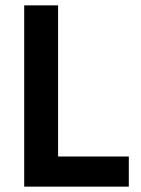

<svg xmlns="http://www.w3.org/2000/svg" viewBox="-20 -694 524 714"><path d="M459 0H70V-674H196V-112H459Z"/></svg>

Font: Hind Mysuru SemiBold
Style: Regular
Weight: 600
Designer: Manushi Parikh, Hitesh Malaviya
Foundry: Indian Type Foundry
Version: Version 0.703;PS 1.0;hotconv 1.0.86;makeotf.lib2.5.63406